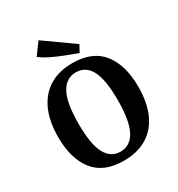

<svg xmlns="http://www.w3.org/2000/svg" viewBox="-185 -897 952 1026"><g transform="rotate(-30 291.0 -384.0)"><path d="M281 9Q157 9 97.5 -67Q38 -143 38 -276Q38 -373 69 -441Q100 -509 158.5 -545Q217 -581 300 -581Q425 -581 484.5 -504.5Q544 -428 544 -296Q544 -199 513.5 -131Q483 -63 424 -27Q365 9 281 9ZM292 -529Q232 -529 200 -470.5Q168 -412 168 -283Q168 -158 198.5 -100Q229 -42 289 -42Q349 -42 381 -101Q413 -160 413 -290Q413 -415 383 -472Q353 -529 292 -529ZM385 -650 362 -608Q327 -621 288 -636Q249 -651 213 -668.5Q177 -686 153 -705L206 -777Z"/></g></svg>

Font: Yrsa SemiBold
Style: Regular
Weight: 600
Version: Version 2.004